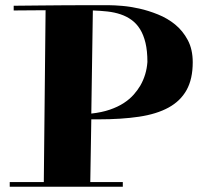

<svg xmlns="http://www.w3.org/2000/svg" viewBox="-20 -704 770 732"><path d="M17.1 -9.8H147L153.8 -665Q127 -665 96.9 -664.6Q66.9 -664.1 32.2 -664.1V-682.1Q87.9 -682.6 133.3 -683.1Q178.7 -683.6 215.1 -683.8Q251.5 -684.1 279.1 -684.1Q306.6 -684.1 327.1 -684.1H397.9Q415 -684.1 445.3 -681.6Q475.6 -679.2 510.7 -671.4Q545.9 -663.6 582.3 -648.9Q618.7 -634.3 647.9 -610.4Q677.2 -586.4 696 -551Q714.8 -515.6 714.8 -466.8Q714.8 -402.8 691.4 -360.8Q668 -318.8 622.6 -293.9Q577.1 -269 510 -259Q442.9 -249 355 -249H328.1L324.2 -9.8H448.2V7.8H17.1ZM542 -467.8Q542 -509.8 534.7 -540.5Q527.3 -571.3 513.9 -592.8Q500.5 -614.3 481.7 -627.9Q462.9 -641.6 439.7 -649.4Q416.5 -657.2 389.6 -660.2Q362.8 -663.1 334 -664.1L328.1 -271Q368.2 -275.4 398.7 -285.9Q429.2 -296.4 451.7 -311Q474.1 -325.7 489.5 -343Q504.9 -360.4 515.1 -377.9Q538.6 -418.9 542 -467.8Z"/></svg>

Font: Purple Purse
Style: Regular
Weight: 400
Designer: Astigmatic (AOETI)
Foundry: Astigmatic (AOETI)
Version: Version 1.000